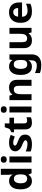

<svg xmlns="http://www.w3.org/2000/svg" viewBox="1836 -2636 1041 4752"><g transform="rotate(-90 2356.0 -260.5)"><path d="M44.9 -270.5Q44.9 -360.4 69.6 -424.6Q94.2 -488.8 141.4 -522.5Q188.5 -556.2 254.4 -556.2Q305.2 -556.2 342 -536.6Q378.9 -517.1 408.7 -471.7H412.1Q404.8 -536.1 404.8 -599.1V-759.8H553.7V0H443.4L411.1 -73.2H404.8Q352.5 9.8 250 9.8Q182.6 9.8 136.5 -26.4Q90.3 -62.5 67.6 -125.7Q44.9 -189 44.9 -270.5ZM416 -258.3V-271.5Q416 -330.6 404.3 -366.5Q392.6 -402.3 367.7 -418.9Q342.8 -435.5 302.7 -435.5Q250.5 -435.5 222.9 -392.6Q195.3 -349.6 195.3 -268.6Q195.3 -189.9 223.1 -149.4Q251 -108.9 304.7 -108.9Q362.8 -108.9 388.9 -144.3Q415 -179.7 416 -258.3Z M858.9 0H710.9V-546.4H858.9ZM704.1 -687Q704.1 -724.6 723.4 -742.7Q742.7 -760.7 784.2 -760.7Q825.7 -760.7 845.5 -742.2Q865.2 -723.6 865.2 -687Q865.2 -650.9 844.7 -632.6Q824.2 -614.3 784.2 -614.3Q704.1 -614.3 704.1 -687Z M982.9 -21.5V-144Q1026.9 -124 1076.7 -112.3Q1126.5 -100.6 1169.4 -100.6Q1213.4 -100.6 1236.3 -113.3Q1259.3 -126 1259.3 -149.9Q1259.3 -171.9 1227.1 -191.7Q1194.8 -211.4 1134.8 -235.4Q1085.4 -255.4 1056.6 -276.4Q1027.8 -297.4 1012.7 -325.2Q999.5 -340.8 992.9 -358.6Q986.3 -376.5 986.3 -398.4Q986.3 -475.6 1042.2 -515.9Q1098.1 -556.2 1201.2 -556.2Q1252.9 -556.2 1298.8 -545.9Q1344.7 -535.6 1393.6 -514.2L1352.1 -414.6Q1311 -432.6 1271.5 -442.9Q1231.9 -453.1 1200.7 -453.1Q1166.5 -453.1 1147.5 -442.4Q1128.4 -431.6 1128.4 -411.1Q1128.4 -390.1 1148.9 -376Q1167 -364.3 1188.7 -354.7Q1210.4 -345.2 1249.5 -330.6Q1308.1 -308.1 1339.6 -285.6Q1371.1 -263.2 1385.7 -231.9Q1399.9 -201.2 1399.9 -160.6Q1399.9 -74.2 1340.3 -32.2Q1280.8 9.8 1162.6 9.8Q1057.6 9.8 982.9 -21.5Z M1528.3 -171.4V-433.6H1458V-496.6L1541 -545.4L1582.5 -662.6H1677.7V-546.4H1819.3V-433.6H1677.7V-182.1Q1677.7 -145 1693.1 -127Q1708.5 -108.9 1740.7 -108.9Q1782.7 -108.9 1829.1 -124.5V-15.1Q1796.4 -2 1765.9 3.9Q1735.4 9.8 1696.3 9.8Q1608.4 9.8 1568.4 -34.2Q1528.3 -78.1 1528.3 -171.4Z M2095.2 0H1947.3V-546.4H2095.2ZM1940.4 -687Q1940.4 -724.6 1959.7 -742.7Q1979 -760.7 2020.5 -760.7Q2062 -760.7 2081.8 -742.2Q2101.6 -723.6 2101.6 -687Q2101.6 -650.9 2081.1 -632.6Q2060.5 -614.3 2020.5 -614.3Q1940.4 -614.3 1940.4 -687Z M2252.4 -546.4H2365.7L2385.3 -476.6H2394Q2418.9 -516.1 2462.6 -536.1Q2506.3 -556.2 2565.9 -556.2Q2657.7 -556.2 2706.8 -504.4Q2755.9 -452.6 2755.9 -356V0H2607.9V-314.5Q2607.9 -377.4 2586.4 -408Q2564.9 -438.5 2519.5 -438.5Q2459.5 -438.5 2432.1 -401.9Q2400.4 -360.8 2400.4 -257.3V0H2252.4Z M2923.3 208V85.4Q2980.5 109.9 3023.9 119.9Q3067.4 129.9 3115.7 129.9Q3174.8 129.9 3206.1 97.9Q3237.3 65.9 3237.3 5.4Q3237.3 -31.7 3242.7 -73.7H3237.3Q3187.5 9.8 3081.1 9.8Q3017.6 9.8 2971.4 -23.7Q2925.3 -57.1 2900.9 -120.1Q2876.5 -183.1 2876.5 -271Q2876.5 -360.4 2901.1 -424.3Q2925.8 -488.3 2972.7 -522.2Q3019.5 -556.2 3084 -556.2Q3189.5 -556.2 3241.2 -476.1H3245.1L3257.8 -546.4H3385.3V1Q3385.3 116.7 3318.8 178.5Q3252.4 240.2 3129.4 240.2Q3062.5 240.2 3018.6 233.4Q2974.6 226.6 2923.3 208ZM3247.6 -258.8V-276.4Q3247.6 -335 3235.8 -370.6Q3224.1 -406.2 3199.7 -422.9Q3175.3 -439.5 3135.3 -439.5Q3081.5 -439.5 3054.4 -396.5Q3027.3 -353.5 3027.3 -268.6Q3027.3 -185.5 3054.2 -146Q3081.1 -106.4 3135.7 -106.4Q3176.3 -106.4 3200.4 -121.6Q3224.6 -136.7 3236.1 -169.9Q3247.6 -203.1 3247.6 -258.8Z M3539.6 -190.4V-546.4H3687.5V-231.9Q3687.5 -168.9 3708.5 -138.9Q3729.5 -108.9 3775.4 -108.9Q3806.6 -108.9 3828.9 -118.7Q3851.1 -128.4 3865.7 -149.4Q3880.4 -170.4 3887.5 -204.8Q3894.5 -239.3 3894.5 -289.1V-546.4H4042.5V0H3929.2L3909.7 -70.3H3900.9Q3876.5 -31.2 3832.8 -10.7Q3789.1 9.8 3729 9.8Q3637.7 9.8 3588.6 -42Q3539.6 -93.8 3539.6 -190.4Z M4166.5 -269.5Q4166.5 -359.9 4197.3 -424.3Q4228 -488.8 4286.4 -522.5Q4344.7 -556.2 4426.8 -556.2Q4503.4 -556.2 4558.1 -526.9Q4612.8 -497.6 4641.6 -441.4Q4670.4 -385.3 4670.4 -306.2V-235.4H4316.9Q4318.4 -169.9 4355.7 -134.3Q4393.1 -98.6 4460 -98.6Q4509.3 -98.6 4549.1 -107.2Q4588.9 -115.7 4638.7 -137.7V-28.8Q4594.7 -7.3 4550 1.2Q4505.4 9.8 4443.8 9.8Q4356.4 9.8 4294.2 -22.9Q4231.9 -55.7 4199.2 -118.4Q4166.5 -181.2 4166.5 -269.5ZM4431.6 -452.6Q4384.3 -452.6 4354.7 -421.9Q4325.2 -391.1 4320.3 -332H4533.7Q4532.7 -387.7 4505.6 -420.2Q4478.5 -452.6 4431.6 -452.6Z"/></g></svg>

Font: Viking Open Sans
Style: Bold
Weight: 700
Foundry: Ascender Corporation
Version: Version 2.001